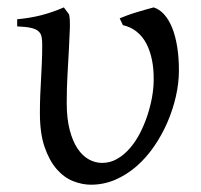

<svg xmlns="http://www.w3.org/2000/svg" viewBox="-20 -489 548 524"><path d="M468.3 -296.4Q468.3 -262.2 460 -225.8Q451.7 -189.5 436.8 -155Q421.9 -120.6 400.6 -89.6Q379.4 -58.6 352.8 -35.4Q326.2 -12.2 294.7 1.5Q263.2 15.1 228 15.1Q204.6 15.1 179.7 5.4Q154.8 -4.4 134.8 -27.3Q114.7 -50.3 101.8 -87.6Q88.9 -125 88.9 -180.2Q88.9 -206.1 89.8 -228.3Q90.8 -250.5 92 -272.5Q93.3 -294.4 94.2 -317.4Q95.2 -340.3 95.2 -367.2Q95.2 -380.4 93.3 -389.4Q91.3 -398.4 84.2 -404.3Q77.1 -410.2 63.7 -413.1Q50.3 -416 26.9 -417V-436.5Q60.5 -439.5 90.8 -447Q121.1 -454.6 154.3 -468.8L168.5 -449.7Q171.4 -437 170.7 -413.1Q169.9 -389.2 168.2 -357.2Q166.5 -325.2 164.3 -287.1Q162.1 -249 162.1 -209Q162.1 -165.5 170.2 -134.5Q178.2 -103.5 191.7 -83.5Q205.1 -63.5 222.4 -54Q239.7 -44.4 258.8 -44.4Q280.8 -44.4 299.8 -55.4Q318.8 -66.4 334.5 -84.5Q350.1 -102.5 362.1 -125.7Q374 -148.9 382.3 -174.1Q390.6 -199.2 395 -224.1Q399.4 -249 399.4 -270Q399.9 -299.8 394.8 -325.2Q389.6 -350.6 379.4 -370.1Q369.1 -389.6 353 -402.6Q336.9 -415.5 315.4 -420.4L306.6 -439Q315.9 -442.9 327.9 -447.3Q339.8 -451.7 352.8 -455.6Q365.7 -459.5 377.9 -462.9Q390.1 -466.3 399.4 -468.8Q415 -463.9 427.7 -450Q440.4 -436 449.5 -414.1Q458.5 -392.1 463.4 -362.5Q468.3 -333 468.3 -296.4Z"/></svg>

Font: Akkhara
Style: Regular
Weight: 400
Designer: J. Victor Gaultney
Version: Version 1.00 June 13, 2006, initial release